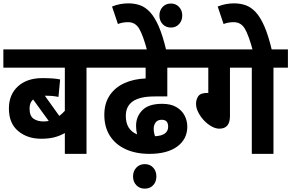

<svg xmlns="http://www.w3.org/2000/svg" viewBox="-20 -916 1734 1143"><path d="M580 -513H495V0H366V-124Q336 -107 303 -98.5Q270 -90 225 -90Q143 -90 88 -136Q33 -182 33 -270Q33 -353 87 -402Q141 -451 232 -451Q302 -451 338 -443L328 -339Q297 -346 257 -346Q252 -346 247 -346L333 -226Q349 -238 366 -256V-513H0V-622H580ZM156 -270Q156 -226 179.5 -209.5Q203 -193 239 -193Q255 -193 270 -196L177 -324Q156 -305 156 -270Z M869 0Q789 0 728.5 -27.5Q668 -55 634.5 -107Q601 -159 601 -232Q601 -300 632.5 -347.5Q664 -395 719.5 -420.5Q775 -446 847 -449V-513H567V-622H1131V-513H976V-342H906Q853 -342 821.5 -334Q790 -326 771 -313Q750 -298 739.5 -277Q729 -256 729 -225Q729 -144 796 -116Q790 -141 790 -167Q790 -222 827.5 -260Q865 -298 945 -298Q997 -298 1030 -278.5Q1063 -259 1079 -228Q1095 -197 1095 -162Q1095 -88 1035.5 -44Q976 0 869 0ZM895 -151Q895 -127 903 -105Q981 -109 981 -162Q981 -203 943 -203Q918 -203 906.5 -187Q895 -171 895 -151ZM772 134Q772 103 791.5 82Q811 61 842 61Q873 61 892 82Q911 103 911 134Q911 166 892 186.5Q873 207 842 207Q811 207 791.5 186.5Q772 166 772 134Z M856 -615Q832 -705 809 -744.5Q786 -784 742 -784Q725 -784 709.5 -781Q694 -778 682 -773L647 -877Q693 -896 744 -896Q781 -896 813 -885Q845 -874 873 -844Q901 -814 925 -759Q949 -704 970 -615ZM929 -824Q929 -854 948 -874.5Q967 -895 998 -895Q1027 -895 1046 -874.5Q1065 -854 1065 -824Q1065 -793 1046 -772.5Q1027 -752 998 -752Q967 -752 948 -772.5Q929 -793 929 -824Z M1349 -513V-225Q1349 -150 1286 -150Q1263 -150 1238.5 -164Q1214 -178 1193.5 -200Q1173 -222 1160 -248Q1147 -274 1147 -298Q1147 -324 1160.5 -343.5Q1174 -363 1216 -363L1220 -362V-513H1118V-622H1694V-513H1608V0H1479V-513Z M1485 -615Q1461 -705 1438 -744.5Q1415 -784 1371 -784Q1354 -784 1338.5 -781Q1323 -778 1311 -773L1276 -877Q1322 -896 1373 -896Q1410 -896 1442 -885Q1474 -874 1502 -844Q1530 -814 1554 -759Q1578 -704 1599 -615Z"/></svg>

Font: Noto Sans SemiCondensed
Style: Bold Italic
Weight: 700
Width: 4
Italic angle: -12°
Designer: Monotype Design Team
Foundry: Monotype Imaging Inc.
Version: Version 2.013; ttfautohint (v1.8.4.7-5d5b)